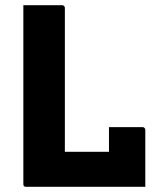

<svg xmlns="http://www.w3.org/2000/svg" viewBox="-20 -720 640 740"><path d="M81 0Q78 0 76 -0.5Q74 -1 72.5 -2.5Q71 -4 70.5 -6Q70 -8 70 -11Q70 -87 70 -163Q70 -239 70 -315.5Q70 -392 70 -468Q70 -544 70 -620Q70 -640 70 -660Q70 -680 70 -700Q108 -700 145 -700Q182 -700 219 -700Q223 -700 225 -698.5Q227 -697 228.5 -695Q230 -693 230 -689Q230 -621 230 -551.5Q230 -482 230 -412Q230 -342 230 -272.5Q230 -203 230 -135H419Q449 -135 469.5 -128Q490 -121 503.5 -105Q517 -89 525.5 -63.5Q534 -38 540 0ZM400 -230Q423 -230 444 -230Q465 -230 485.5 -230Q506 -230 529 -230Q533 -230 535 -228.5Q537 -227 538.5 -225Q540 -223 540 -219Q540 -200 540 -171Q540 -142 540 -109.5Q540 -77 540 -48Q540 -19 540 0Q487 -5 456 -21Q425 -37 412.5 -62.5Q400 -88 400 -121Q400 -134 400 -155.5Q400 -177 400 -198Q400 -219 400 -230Z"/></svg>

Font: Recursive Monospace ExtraBold
Style: Regular
Weight: 800
Version: Version 1.047